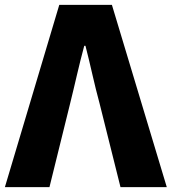

<svg xmlns="http://www.w3.org/2000/svg" viewBox="-29 -764 701 784"><path d="M-9 0H173L257 -340C277 -420 293 -496 315 -577H320C341 -496 356 -420 378 -340L463 0H652L428 -744H213Z"/></svg>

Font: Noto Sans CJK JP Black
Style: Regular
Weight: 900
Designer: Ryoko NISHIZUKA (kana & ideographs); Paul D. Hunt (Latin, Greek & Cyrillic); Wenlong ZHANG (bopomofo); Sandoll Communica
Foundry: Adobe Systems Incorporated
Version: Version 1.004;PS 1.004;hotconv 1.0.82;makeotf.lib2.5.63406